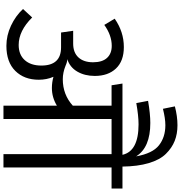

<svg xmlns="http://www.w3.org/2000/svg" viewBox="12 -1058 1046 1110"><g transform="rotate(90 535.0 -503.0)"><path d="M1070 -688V-625H948V0H871V-625H668V0H591V-309Q543 -280 489 -280Q456 -280 424 -289Q441 -250 441 -204Q441 -120 390 -68.5Q339 -17 245 -17Q185 -17 128.5 -43.5Q72 -70 32 -113L81 -166Q158 -88 240 -88Q296 -88 327.5 -123Q359 -158 359 -219Q359 -333 254 -333H168L158 -403H232Q284 -403 312 -433.5Q340 -464 340 -518Q340 -571 315 -598.5Q290 -626 245 -626Q184 -626 124 -583L88 -643Q164 -696 252 -696Q333 -696 376 -650.5Q419 -605 419 -528Q419 -470 394 -427Q369 -384 322 -369Q338 -369 360 -359Q400 -343 438 -343Q527 -343 591 -401V-625H473L463 -688H875Q854 -781 699 -781Q650 -781 576 -768L563 -836Q639 -849 691 -849Q833 -849 884 -767Q867 -862 820 -899Q773 -936 704 -936Q665 -936 609 -922L595 -991Q652 -1006 704 -1006Q754 -1006 794.5 -990Q835 -974 869.5 -939Q904 -904 923 -840Q942 -776 943 -688Z"/></g></svg>

Font: FiraGO Book
Style: Regular
Weight: 350
Designer: bBox Type
Foundry: bBox Type GmbH
Version: Version 1.001;PS 001.001;hotconv 1.0.88;makeotf.lib2.5.64775